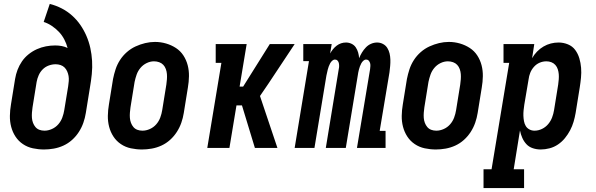

<svg xmlns="http://www.w3.org/2000/svg" viewBox="-20 -755 3040 980"><path d="M205 8Q176 8 148 2Q120 -4 97 -19.5Q74 -35 59 -58Q44 -81 37 -108Q30 -135 30.5 -164Q31 -193 36 -222L57 -352Q61 -376 69.5 -398.5Q78 -421 92 -441.5Q106 -462 126 -478Q146 -494 168.5 -504Q191 -514 214.5 -518.5Q238 -523 262 -523Q279 -523 295 -520Q311 -517 325 -510Q319 -533 308 -554Q297 -575 281 -592Q265 -609 245 -622.5Q225 -636 203 -643L234 -735Q266 -727 295 -712Q324 -697 348 -675.5Q372 -654 390 -628Q408 -602 421 -572Q434 -542 441 -510Q448 -478 450 -444.5Q452 -411 448.5 -376.5Q445 -342 439 -308L418 -178Q414 -153 405.5 -128.5Q397 -104 382.5 -81.5Q368 -59 348 -41Q328 -23 304 -12Q280 -1 254.5 3.5Q229 8 205 8ZM207 -88Q226 -88 245 -96.5Q264 -105 277.5 -120.5Q291 -136 298 -155Q305 -174 308 -193L328 -315Q330 -328 331 -341.5Q332 -355 330 -367Q328 -379 323 -390.5Q318 -402 309.5 -410.5Q301 -419 289 -423Q277 -427 264 -427Q246 -427 228.5 -420.5Q211 -414 198 -401Q185 -388 177.5 -371Q170 -354 167 -337L146 -207Q144 -193 143 -179.5Q142 -166 143 -153Q144 -140 148.5 -128Q153 -116 161 -106.5Q169 -97 181 -92.5Q193 -88 207 -88Z M705 8Q676 8 648 2Q620 -4 597 -19.5Q574 -35 559 -58Q544 -81 537 -108Q530 -135 530.5 -164Q531 -193 536 -222L557 -352Q562 -377 570 -401.5Q578 -426 592.5 -448.5Q607 -471 627.5 -489Q648 -507 672 -518Q696 -529 721 -535Q746 -541 771 -541Q800 -541 827.5 -533Q855 -525 878 -510Q901 -495 916 -472Q931 -449 938 -422Q945 -395 944.5 -366Q944 -337 939 -308L918 -178Q914 -153 905.5 -128.5Q897 -104 882.5 -81.5Q868 -59 848 -41Q828 -23 804 -12Q780 -1 754.5 3.5Q729 8 705 8ZM707 -88Q726 -88 745 -96.5Q764 -105 777.5 -120.5Q791 -136 798 -155Q805 -174 808 -193L829 -323Q831 -337 832 -350.5Q833 -364 832 -377Q831 -390 826.5 -402.5Q822 -415 813.5 -424Q805 -433 792.5 -437.5Q780 -442 766 -442Q747 -442 728.5 -433Q710 -424 697 -408.5Q684 -393 677.5 -374.5Q671 -356 667 -337L646 -207Q644 -193 643 -179.5Q642 -166 643 -153Q644 -140 648.5 -128Q653 -116 661 -106.5Q669 -97 681 -92.5Q693 -88 707 -88Z M1038 0 1110 -434H1081V-530H1239L1203 -313H1221L1357 -530H1484L1350 -328L1307 -265L1396 0H1281L1215 -217H1187L1151 0Z M1484 0 1557 -443H1528V-530H1673L1665 -482Q1671 -493 1679.5 -503.5Q1688 -514 1698.5 -522Q1709 -530 1721 -534Q1733 -538 1746 -538Q1746 -538 1746 -538Q1746 -538 1746 -538Q1761 -538 1774.5 -531.5Q1788 -525 1796 -513Q1804 -501 1808 -487Q1812 -473 1813 -458Q1819 -473 1827.5 -487Q1836 -501 1847.5 -513Q1859 -525 1874 -531.5Q1889 -538 1905 -538Q1905 -538 1905 -538Q1905 -538 1905 -538Q1921 -538 1935 -530.5Q1949 -523 1957 -510Q1965 -497 1968.5 -482Q1972 -467 1972.5 -451Q1973 -435 1971.5 -418.5Q1970 -402 1968 -386L1918 -87H1948V0H1802L1869 -402Q1870 -410 1870.5 -418Q1871 -426 1869 -433Q1867 -440 1862 -445.5Q1857 -451 1849 -451Q1841 -451 1834.5 -445Q1828 -439 1824 -431.5Q1820 -424 1817 -416Q1814 -408 1812 -400Q1810 -392 1808.5 -384.5Q1807 -377 1806 -369L1745 0H1643L1709 -402Q1711 -410 1711 -418Q1711 -426 1709.5 -433Q1708 -440 1703 -445.5Q1698 -451 1690 -451Q1682 -451 1675.5 -445Q1669 -439 1665 -431.5Q1661 -424 1658 -416Q1655 -408 1653 -400Q1651 -392 1649.5 -384.5Q1648 -377 1646 -369L1585 0Z M2205 8Q2176 8 2148 2Q2120 -4 2097 -19.5Q2074 -35 2059 -58Q2044 -81 2037 -108Q2030 -135 2030.5 -164Q2031 -193 2036 -222L2057 -352Q2062 -377 2070 -401.5Q2078 -426 2092.5 -448.5Q2107 -471 2127.5 -489Q2148 -507 2172 -518Q2196 -529 2221 -535Q2246 -541 2271 -541Q2300 -541 2327.5 -533Q2355 -525 2378 -510Q2401 -495 2416 -472Q2431 -449 2438 -422Q2445 -395 2444.5 -366Q2444 -337 2439 -308L2418 -178Q2414 -153 2405.5 -128.5Q2397 -104 2382.5 -81.5Q2368 -59 2348 -41Q2328 -23 2304 -12Q2280 -1 2254.5 3.5Q2229 8 2205 8ZM2207 -88Q2226 -88 2245 -96.5Q2264 -105 2277.5 -120.5Q2291 -136 2298 -155Q2305 -174 2308 -193L2329 -323Q2331 -337 2332 -350.5Q2333 -364 2332 -377Q2331 -390 2326.5 -402.5Q2322 -415 2313.5 -424Q2305 -433 2292.5 -437.5Q2280 -442 2266 -442Q2247 -442 2228.5 -433Q2210 -424 2197 -408.5Q2184 -393 2177.5 -374.5Q2171 -356 2167 -337L2146 -207Q2144 -193 2143 -179.5Q2142 -166 2143 -153Q2144 -140 2148.5 -128Q2153 -116 2161 -106.5Q2169 -97 2181 -92.5Q2193 -88 2207 -88Z M2448 205V109H2489L2579 -434H2550V-530H2707L2696 -458Q2706 -476 2721 -491.5Q2736 -507 2754 -517.5Q2772 -528 2791.5 -533Q2811 -538 2831 -538Q2856 -538 2879 -528.5Q2902 -519 2916 -500Q2930 -481 2937 -457.5Q2944 -434 2946 -409Q2948 -384 2945.5 -358.5Q2943 -333 2939 -308L2918 -178Q2914 -155 2907.5 -133Q2901 -111 2890 -90Q2879 -69 2863.5 -50Q2848 -31 2828 -17.5Q2808 -4 2785 2Q2762 8 2740 8Q2719 8 2699.5 1.5Q2680 -5 2667 -19Q2654 -33 2646 -51Q2638 -69 2634 -89L2602 109H2655V205ZM2708 -88Q2728 -88 2746.5 -97Q2765 -106 2778 -121.5Q2791 -137 2798 -155.5Q2805 -174 2808 -193L2829 -323Q2831 -337 2832 -350.5Q2833 -364 2832 -376.5Q2831 -389 2827 -401.5Q2823 -414 2814.5 -423.5Q2806 -433 2794 -437.5Q2782 -442 2769 -442Q2751 -442 2734.5 -435Q2718 -428 2705.5 -414Q2693 -400 2686.5 -383.5Q2680 -367 2678 -350L2656 -220Q2654 -206 2652.5 -192Q2651 -178 2651.5 -164Q2652 -150 2654.5 -136.5Q2657 -123 2663.5 -112Q2670 -101 2682 -94.5Q2694 -88 2708 -88Z"/></svg>

Font: Iosevka Slab
Style: Bold Italic
Weight: 700
Italic angle: -9°
Monospace: yes
Designer: Belleve Invis
Foundry: Belleve Invis
Version: Version 11.1.0; ttfautohint (v1.8.3)